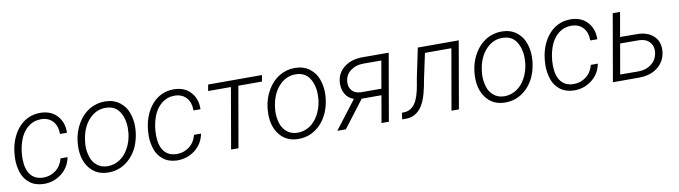

<svg xmlns="http://www.w3.org/2000/svg" viewBox="-31 -1009 5272 1491"><g transform="rotate(-10 2605.0 -264.0)"><path d="M227.1 -39.1C145 -41.5 98.6 -99.1 96.7 -204.1C96.7 -207 96.7 -210 96.7 -212.9C96.7 -260.7 104 -306.2 119.1 -350.1C134.3 -394 157.2 -428.2 187.5 -452.1C217.3 -476.6 251.5 -488.3 289.6 -488.3C291.5 -488.3 293.5 -488.3 295.4 -488.3C333 -486.8 362.8 -474.1 384.3 -449.2C405.8 -424.8 416.5 -392.6 416.5 -353.5C416.5 -352.5 416.5 -351.1 416.5 -350.1L471.7 -349.6C471.7 -352.5 471.7 -356 471.7 -358.9C471.7 -408.7 456.5 -450.7 425.3 -484.9C394.5 -519 352.1 -536.6 297.9 -538.1C295.4 -538.1 293 -538.1 291 -538.1C221.7 -538.1 163.1 -508.8 120.1 -459C77.1 -409.2 51.3 -341.8 43.5 -273.4L41.5 -252.4C40.5 -239.3 39.6 -226.6 39.6 -214.4C39.6 -179.7 45.4 -145 56.6 -110.4C67.9 -75.7 87.9 -47.4 116.7 -24.9C145.5 -2.4 181.6 9.3 224.1 10.3C226.1 10.3 228 10.3 230.5 10.3C280.8 10.3 326.7 -5.4 367.2 -36.6C407.7 -68.4 433.1 -110.4 442.9 -162.6H387.7C377.9 -124 358.9 -93.8 330.1 -71.8C301.3 -49.8 269 -39.1 233.4 -39.1C231.4 -39.1 229 -39.1 227.1 -39.1Z M539.6 -252.4 538.1 -224.6C538.1 -223.1 538.1 -222.2 538.1 -220.7C538.1 -152.8 555.7 -97.2 590.8 -55.2C626 -12.7 673.3 8.8 732.4 9.8C734.4 9.8 736.8 9.8 738.8 9.8C805.2 9.8 862.3 -15.1 911.1 -64.5C959.5 -114.3 988.8 -180.7 998.5 -264.2L999.5 -273.4C1000.5 -285.2 1001 -296.9 1001 -308.1C1001 -343.8 995.1 -378.9 982.4 -414.6C970.2 -449.7 948.7 -479 918 -502.4C887.2 -525.4 849.6 -537.6 806.2 -538.1C804.2 -538.1 802.2 -538.1 800.8 -538.1C758.3 -538.1 718.8 -527.3 681.6 -505.9C644.5 -483.9 613.3 -452.1 587.9 -409.7C562.5 -367.2 546.9 -320.3 541 -269ZM598.6 -261.2C606.9 -330.6 629.9 -385.7 667 -426.8C704.6 -467.8 747.6 -488.3 797.4 -488.3C799.3 -488.3 801.3 -488.3 803.2 -488.3C851.1 -487.3 886.2 -468.8 909.2 -432.6C932.1 -396.5 943.4 -354.5 943.4 -307.1C943.4 -296.4 942.9 -284.7 941.9 -272.9L940.4 -256.8C935.1 -215.8 922.9 -178.2 903.8 -144.5C866.2 -76.7 806.6 -39.1 738.8 -39.1C737.8 -39.1 736.3 -39.1 735.4 -39.1C702.6 -40 675.8 -49.8 653.8 -68.4C631.8 -86.9 616.7 -109.9 608.4 -137.7C600.1 -165.5 595.7 -192.4 595.7 -218.8C595.7 -229.5 596.2 -240.7 597.7 -252.4Z M1279.8 -39.1C1197.8 -41.5 1151.4 -99.1 1149.4 -204.1C1149.4 -207 1149.4 -210 1149.4 -212.9C1149.4 -260.7 1156.7 -306.2 1171.9 -350.1C1187 -394 1210 -428.2 1240.2 -452.1C1270 -476.6 1304.2 -488.3 1342.3 -488.3C1344.2 -488.3 1346.2 -488.3 1348.1 -488.3C1385.7 -486.8 1415.5 -474.1 1437 -449.2C1458.5 -424.8 1469.2 -392.6 1469.2 -353.5C1469.2 -352.5 1469.2 -351.1 1469.2 -350.1L1524.4 -349.6C1524.4 -352.5 1524.4 -356 1524.4 -358.9C1524.4 -408.7 1509.3 -450.7 1478 -484.9C1447.3 -519 1404.8 -536.6 1350.6 -538.1C1348.1 -538.1 1345.7 -538.1 1343.8 -538.1C1274.4 -538.1 1215.8 -508.8 1172.9 -459C1129.9 -409.2 1104 -341.8 1096.2 -273.4L1094.2 -252.4C1093.3 -239.3 1092.3 -226.6 1092.3 -214.4C1092.3 -179.7 1098.1 -145 1109.4 -110.4C1120.6 -75.7 1140.6 -47.4 1169.4 -24.9C1198.2 -2.4 1234.4 9.3 1276.9 10.3C1278.8 10.3 1280.8 10.3 1283.2 10.3C1333.5 10.3 1379.4 -5.4 1419.9 -36.6C1460.4 -68.4 1485.8 -110.4 1495.6 -162.6H1440.4C1430.7 -124 1411.6 -93.8 1382.8 -71.8C1354 -49.8 1321.8 -39.1 1286.1 -39.1C1284.2 -39.1 1281.7 -39.1 1279.8 -39.1Z M2041 -528.3H1616.2L1607.4 -478.5H1787.1L1704.1 0H1762.2L1845.7 -478.5H2031.7Z M2037.6 -252.4 2036.1 -224.6C2036.1 -223.1 2036.1 -222.2 2036.1 -220.7C2036.1 -152.8 2053.7 -97.2 2088.9 -55.2C2124 -12.7 2171.4 8.8 2230.5 9.8C2232.4 9.8 2234.9 9.8 2236.8 9.8C2303.2 9.8 2360.4 -15.1 2409.2 -64.5C2457.5 -114.3 2486.8 -180.7 2496.6 -264.2L2497.6 -273.4C2498.5 -285.2 2499 -296.9 2499 -308.1C2499 -343.8 2493.2 -378.9 2480.5 -414.6C2468.3 -449.7 2446.8 -479 2416 -502.4C2385.3 -525.4 2347.7 -537.6 2304.2 -538.1C2302.2 -538.1 2300.3 -538.1 2298.8 -538.1C2256.3 -538.1 2216.8 -527.3 2179.7 -505.9C2142.6 -483.9 2111.3 -452.1 2085.9 -409.7C2060.5 -367.2 2044.9 -320.3 2039.1 -269ZM2096.7 -261.2C2105 -330.6 2127.9 -385.7 2165 -426.8C2202.6 -467.8 2245.6 -488.3 2295.4 -488.3C2297.4 -488.3 2299.3 -488.3 2301.3 -488.3C2349.1 -487.3 2384.3 -468.8 2407.2 -432.6C2430.2 -396.5 2441.4 -354.5 2441.4 -307.1C2441.4 -296.4 2440.9 -284.7 2439.9 -272.9L2438.5 -256.8C2433.1 -215.8 2420.9 -178.2 2401.9 -144.5C2364.3 -76.7 2304.7 -39.1 2236.8 -39.1C2235.8 -39.1 2234.4 -39.1 2233.4 -39.1C2200.7 -40 2173.8 -49.8 2151.9 -68.4C2129.9 -86.9 2114.7 -109.9 2106.4 -137.7C2098.1 -165.5 2093.8 -192.4 2093.8 -218.8C2093.8 -229.5 2094.2 -240.7 2095.7 -252.4Z M2834 -528.8C2775.9 -528.8 2727.5 -514.2 2689 -484.9C2650.4 -455.1 2629.4 -416 2626 -366.7C2625.5 -361.8 2625.5 -356.4 2625.5 -351.6C2625.5 -324.2 2632.3 -298.8 2645.5 -274.9C2659.2 -251 2681.2 -232.9 2711.4 -221.7L2541.5 0H2608.9L2771.5 -212.9H2927.2L2890.1 0H2948.2L3040 -528.3ZM2684.1 -365.7C2687.5 -400.4 2703.1 -427.7 2731 -448.2C2758.8 -468.8 2792.5 -479 2832 -479L2973.1 -478.5L2935.5 -262.7L2772.9 -263.2C2743.7 -264.6 2721.2 -273.4 2706.1 -290C2690.9 -307.1 2683.1 -327.1 2683.1 -351.1C2683.1 -356 2683.6 -360.8 2684.1 -365.7Z M3269.5 -528.3 3220.7 -294.9 3211.9 -243.7C3200.7 -176.8 3184.6 -128.9 3163.1 -99.1C3141.6 -69.3 3113.8 -53.2 3079.1 -51.8L3060.1 -51.3L3053.7 0H3077.6C3079.1 0 3081.1 0 3082.5 0C3128.4 0 3166.5 -17.6 3196.3 -52.7C3226.1 -87.9 3248.5 -144.5 3263.7 -222.2L3274.9 -280.8L3316.9 -478H3525.4L3441.9 0H3500.5L3592.3 -528.3Z M3668.5 -252.4 3667 -224.6C3667 -223.1 3667 -222.2 3667 -220.7C3667 -152.8 3684.6 -97.2 3719.7 -55.2C3754.9 -12.7 3802.2 8.8 3861.3 9.8C3863.3 9.8 3865.7 9.8 3867.7 9.8C3934.1 9.8 3991.2 -15.1 4040 -64.5C4088.4 -114.3 4117.7 -180.7 4127.4 -264.2L4128.4 -273.4C4129.4 -285.2 4129.9 -296.9 4129.9 -308.1C4129.9 -343.8 4124 -378.9 4111.3 -414.6C4099.1 -449.7 4077.6 -479 4046.9 -502.4C4016.1 -525.4 3978.5 -537.6 3935.1 -538.1C3933.1 -538.1 3931.2 -538.1 3929.7 -538.1C3887.2 -538.1 3847.7 -527.3 3810.5 -505.9C3773.4 -483.9 3742.2 -452.1 3716.8 -409.7C3691.4 -367.2 3675.8 -320.3 3669.9 -269ZM3727.5 -261.2C3735.8 -330.6 3758.8 -385.7 3795.9 -426.8C3833.5 -467.8 3876.5 -488.3 3926.3 -488.3C3928.2 -488.3 3930.2 -488.3 3932.1 -488.3C3980 -487.3 4015.1 -468.8 4038.1 -432.6C4061 -396.5 4072.3 -354.5 4072.3 -307.1C4072.3 -296.4 4071.8 -284.7 4070.8 -272.9L4069.3 -256.8C4064 -215.8 4051.8 -178.2 4032.7 -144.5C3995.1 -76.7 3935.5 -39.1 3867.7 -39.1C3866.7 -39.1 3865.2 -39.1 3864.3 -39.1C3831.5 -40 3804.7 -49.8 3782.7 -68.4C3760.7 -86.9 3745.6 -109.9 3737.3 -137.7C3729 -165.5 3724.6 -192.4 3724.6 -218.8C3724.6 -229.5 3725.1 -240.7 3726.6 -252.4Z M4408.7 -39.1C4326.7 -41.5 4280.3 -99.1 4278.3 -204.1C4278.3 -207 4278.3 -210 4278.3 -212.9C4278.3 -260.7 4285.6 -306.2 4300.8 -350.1C4315.9 -394 4338.9 -428.2 4369.1 -452.1C4398.9 -476.6 4433.1 -488.3 4471.2 -488.3C4473.1 -488.3 4475.1 -488.3 4477.1 -488.3C4514.6 -486.8 4544.4 -474.1 4565.9 -449.2C4587.4 -424.8 4598.1 -392.6 4598.1 -353.5C4598.1 -352.5 4598.1 -351.1 4598.1 -350.1L4653.3 -349.6C4653.3 -352.5 4653.3 -356 4653.3 -358.9C4653.3 -408.7 4638.2 -450.7 4606.9 -484.9C4576.2 -519 4533.7 -536.6 4479.5 -538.1C4477.1 -538.1 4474.6 -538.1 4472.7 -538.1C4403.3 -538.1 4344.7 -508.8 4301.8 -459C4258.8 -409.2 4232.9 -341.8 4225.1 -273.4L4223.1 -252.4C4222.2 -239.3 4221.2 -226.6 4221.2 -214.4C4221.2 -179.7 4227.1 -145 4238.3 -110.4C4249.5 -75.7 4269.5 -47.4 4298.3 -24.9C4327.1 -2.4 4363.3 9.3 4405.8 10.3C4407.7 10.3 4409.7 10.3 4412.1 10.3C4462.4 10.3 4508.3 -5.4 4548.8 -36.6C4589.4 -68.4 4614.7 -110.4 4624.5 -162.6H4569.3C4559.6 -124 4540.5 -93.8 4511.7 -71.8C4482.9 -49.8 4450.7 -39.1 4415 -39.1C4413.1 -39.1 4410.6 -39.1 4408.7 -39.1Z M4864.3 -528.3H4806.6L4714.8 0H4921.9C4981.9 0 5031.7 -15.6 5070.8 -47.4C5109.9 -79.1 5131.3 -120.6 5135.7 -172.9C5136.2 -177.7 5136.2 -183.1 5136.2 -188C5136.2 -233.9 5119.6 -271 5085.9 -297.9C5055.2 -322.8 5015.1 -335 4966.8 -335.4L4830.6 -336.4ZM4971.7 -286.1C5006.3 -284.7 5033.2 -274.9 5051.3 -256.3C5069.3 -237.3 5078.6 -214.8 5078.6 -188.5C5078.6 -183.1 5078.1 -177.7 5077.6 -172.4C5073.2 -134.8 5057.1 -105 5029.3 -83C5001.5 -60.5 4966.3 -48.8 4924.3 -48.3L4780.8 -49.3L4822.3 -286.6Z"/></g></svg>

Font: Roboto Light
Style: Italic
Weight: 300
Italic angle: -12°
Designer: Google
Version: Version 2.137; 2017